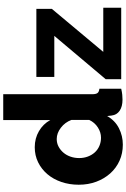

<svg xmlns="http://www.w3.org/2000/svg" viewBox="184 -954 780 1188"><g transform="rotate(-90 574.0 -360.0)"><path d="M678 -96 946 -414H692V-525H1113V-429L847 -111H1120V0H678ZM273 10Q219 10 173.5 -10.5Q128 -31 95 -68Q62 -105 43.5 -154.5Q25 -204 25 -263Q25 -320 42 -370Q59 -420 90 -456.5Q121 -493 163.5 -514Q206 -535 257 -535Q312 -535 356.5 -509Q401 -483 425 -439V-730H585V-180Q585 -156 592.5 -146.5Q600 -137 619 -135V0Q597 5 581 6.5Q565 8 551 8Q509 8 483 -9.5Q457 -27 453 -60L450 -87Q422 -38 374.5 -14Q327 10 273 10ZM316 -125Q349 -125 379.5 -144.5Q410 -164 426 -198V-308Q411 -348 377.5 -373.5Q344 -399 308 -399Q282 -399 260.5 -387.5Q239 -376 223 -357Q207 -338 198.5 -313Q190 -288 190 -260Q190 -231 199.5 -206Q209 -181 225.5 -163Q242 -145 265.5 -135Q289 -125 316 -125Z"/></g></svg>

Font: Oxford Sans
Style: Regular
Weight: 800
Designer: Matt McInerney, Pablo Impallari, Rodrigo Fuenzalida
Foundry: Matt McInerney, Pablo Impallari, Rodrigo Fuenzalida
Version: Version 3.000g; ttfautohint (v1.5) -l 8 -r 28 -G 28 -x 14 -D